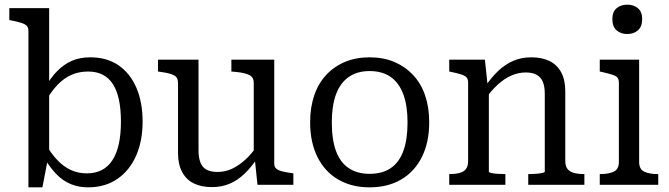

<svg xmlns="http://www.w3.org/2000/svg" viewBox="-20 -793 2873 824"><path d="M358 11Q317 11 283.5 -3Q250 -17 223 -44.5Q196 -72 172 -112L175 -176Q200 -133 227 -105Q254 -77 285 -63Q316 -49 353 -49Q389 -49 416.5 -63Q444 -77 462.5 -105.5Q481 -134 490 -175.5Q499 -217 499 -271Q499 -324 490.5 -364.5Q482 -405 464.5 -432Q447 -459 420.5 -472.5Q394 -486 358 -486Q319 -486 287 -472Q255 -458 227.5 -429.5Q200 -401 174 -356L173 -416Q197 -459 225.5 -488Q254 -517 288.5 -532Q323 -547 367 -547Q439 -547 489 -512.5Q539 -478 565.5 -416Q592 -354 592 -271Q592 -188 564 -124.5Q536 -61 483.5 -25Q431 11 358 11ZM102 -660Q102 -675 94.5 -682.5Q87 -690 71 -695Q55 -700 30 -705L20 -707V-758H191V-121L186 -114L162 11H102Z M832 -537V-147Q832 -117 840 -96Q848 -75 866 -65Q884 -55 914 -55Q945 -55 974 -68Q1003 -81 1031.5 -106.5Q1060 -132 1087 -172V-118Q1060 -77 1030 -48Q1000 -19 965.5 -4.5Q931 10 890 10Q844 10 811.5 -6Q779 -22 761.5 -55Q744 -88 744 -136V-437Q744 -461 726.5 -470Q709 -479 672 -484L658 -486V-537ZM1157 -537V-90Q1157 -76 1166.5 -68.5Q1176 -61 1193 -57Q1210 -53 1233 -50L1239 -49V0H1085L1073 -115L1069 -122V-437Q1069 -461 1051 -470.5Q1033 -480 996 -484L973 -486V-537Z M1822 -268Q1822 -182 1790.5 -119Q1759 -56 1701.5 -22.5Q1644 11 1566 11Q1489 11 1431.5 -22.5Q1374 -56 1342.5 -119Q1311 -182 1311 -268Q1311 -332 1328.5 -383.5Q1346 -435 1380 -471.5Q1414 -508 1461 -527.5Q1508 -547 1566 -547Q1625 -547 1671.5 -527.5Q1718 -508 1752.5 -471.5Q1787 -435 1804.5 -383.5Q1822 -332 1822 -268ZM1404 -268Q1404 -194 1422 -145Q1440 -96 1476.5 -71.5Q1513 -47 1566 -47Q1621 -47 1657 -71.5Q1693 -96 1711 -145Q1729 -194 1729 -268Q1729 -339 1711 -388Q1693 -437 1657 -462.5Q1621 -488 1566 -488Q1513 -488 1476.5 -462.5Q1440 -437 1422 -388Q1404 -339 1404 -268Z M1908 0V-46H1911Q1935 -46 1953 -51Q1971 -56 1980 -68Q1989 -80 1989 -102V-439Q1989 -454 1981.5 -461.5Q1974 -469 1958 -474Q1942 -479 1918 -484L1908 -486V-537H2061L2073 -424L2078 -418V-56Q2078 -53 2089 -50.5Q2100 -48 2116 -47Q2132 -46 2145 -46H2149V0ZM2488 0H2247V-46H2250Q2263 -46 2279 -47Q2295 -48 2306.5 -50.5Q2318 -53 2318 -56V-390Q2318 -421 2310 -441Q2302 -461 2284 -471.5Q2266 -482 2236 -482Q2205 -482 2175 -469Q2145 -456 2116.5 -430Q2088 -404 2060 -365V-418Q2087 -459 2117.5 -488Q2148 -517 2183 -532Q2218 -547 2260 -547Q2306 -547 2338.5 -531Q2371 -515 2388.5 -482.5Q2406 -450 2406 -401V-102Q2406 -80 2415.5 -68Q2425 -56 2443 -51Q2461 -46 2485 -46H2488Z M2672 -647Q2644 -647 2626 -663Q2608 -679 2608 -711Q2608 -742 2626 -757.5Q2644 -773 2672 -773Q2700 -773 2718 -757.5Q2736 -742 2736 -711Q2736 -679 2718 -663Q2700 -647 2672 -647ZM2723 -537V-98Q2723 -67 2744.5 -56.5Q2766 -46 2802 -46H2805V0H2554V-46H2557Q2593 -46 2614.5 -56.5Q2636 -67 2636 -98V-439Q2636 -461 2618 -468.5Q2600 -476 2564 -484L2554 -486V-537Z"/></svg>

Font: Roboto Serif 20pt SemiCondensed
Style: Regular
Weight: 400
Width: 4
Version: Version 1.008